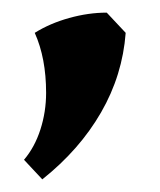

<svg xmlns="http://www.w3.org/2000/svg" viewBox="-20 -164 253 304"><path d="M18 89Q35 69 44 41Q53 13 53 -17Q53 -72 35 -112Q59 -127 89.5 -135.5Q120 -144 149 -144L179 -112Q174 -45 140 14Q106 73 47 120Z"/></svg>

Font: Mirza
Style: Bold
Weight: 700
Designer: Arabic design by Kourosh Beigpour, Latin design by Eduardo Tunni, engineering by Lasse Fister
Version: Version 1.0010g